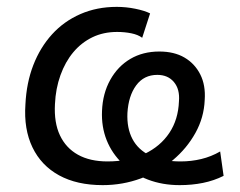

<svg xmlns="http://www.w3.org/2000/svg" viewBox="-20 -530 698 559"><path d="M279 9Q204 9 152 -19.5Q100 -48 74.5 -101Q49 -154 54 -226Q57 -289 77 -340.5Q97 -392 131.5 -430Q166 -468 214 -489Q262 -510 320 -510Q347 -510 374 -504.5Q401 -499 417 -491L394 -420Q382 -429 362.5 -433Q343 -437 321 -437Q281 -437 249 -421.5Q217 -406 193.5 -378Q170 -350 156 -311Q142 -272 140 -227Q137 -173 154.5 -136Q172 -99 207 -79.5Q242 -60 293 -60Q355 -60 401 -82Q447 -104 473 -143Q499 -182 501 -235Q504 -270 486.5 -291Q469 -312 438 -312Q399 -312 376.5 -281.5Q354 -251 351 -201Q349 -157 365.5 -125.5Q382 -94 417 -77Q452 -60 506 -60Q537 -60 566 -67Q595 -74 621 -89L631 -18Q603 -4 571 2.5Q539 9 503 9Q453 9 411 -7Q369 -23 337.5 -53Q306 -83 290.5 -122Q275 -161 277 -207Q279 -258 301 -297.5Q323 -337 359.5 -358.5Q396 -380 444 -380Q487 -380 517 -362.5Q547 -345 563 -313.5Q579 -282 576 -239Q574 -188 549 -143Q524 -98 483.5 -64Q443 -30 390 -10.5Q337 9 279 9Z"/></svg>

Font: Nunitoga
Style: Medium Italic
Weight: 500
Italic angle: -9°
Designer: Vernon Adams
Foundry: Vernon Adams
Version: Version 1.0